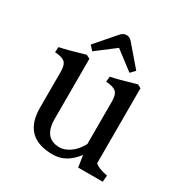

<svg xmlns="http://www.w3.org/2000/svg" viewBox="-155 -774 863 902"><g transform="rotate(30 276.0 -323.0)"><path d="M254 7Q93 7 93 -154V-349Q93 -386 78 -399.5Q63 -413 24 -415L26 -444Q60 -450 159 -479L179 -469V-143Q179 -38 265 -38Q291 -38 320 -57.5Q349 -77 371 -117V-349Q371 -386 355.5 -399.5Q340 -413 301 -415L304 -444Q338 -450 437 -479L456 -469V-62Q478 -43 525 -35L522 0H389L379 -63Q327 7 254 7ZM244 -637Q258 -653 275.5 -653Q293 -653 306 -637L398 -530L375 -506L274 -583L173 -506L151 -530Z"/></g></svg>

Font: Caladea
Style: Regular
Weight: 400
Designer: Carolina Giovagnoli and Andres Torresi
Foundry: Carolina Giovagnoli and Andres Torresi
Version: Version 1.002